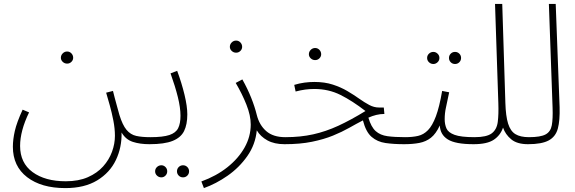

<svg xmlns="http://www.w3.org/2000/svg" viewBox="-20 -734 2945 984"><path d="M46 18Q46 -19 56 -63Q66 -107 96 -172L129 -158Q83 -63 83 14Q83 101 147 148Q211 195 317 195Q383 195 430.5 174Q478 153 508.5 119Q539 85 554 44Q569 3 569 -38Q569 -75 561 -116Q553 -157 542.5 -194.5Q532 -232 524 -259L559 -268Q562 -255 568 -232.5Q574 -210 580.5 -186.5Q587 -163 592 -145Q608 -93 628.5 -68.5Q649 -44 678 -37.5Q707 -31 750 -31Q767 -31 767 -14Q767 -7 761 -1Q755 5 746 5Q697 5 660.5 -7Q624 -19 603 -55Q605 21 574 86Q543 151 478 190.5Q413 230 315 230Q192 230 119 174Q46 118 46 18ZM324 -408Q311 -408 301.5 -417Q292 -426 292 -438Q292 -451 301.5 -460.5Q311 -470 324 -470Q337 -470 346 -460.5Q355 -451 355 -438Q355 -426 346 -417Q337 -408 324 -408Z M746 5 751 -31Q815 -31 848 -42Q881 -53 893 -77Q905 -101 905 -141Q905 -182 891.5 -236.5Q878 -291 854 -358L888 -371Q911 -309 925.5 -249Q940 -189 940 -148Q940 -96 923.5 -62.5Q907 -29 865 -12Q823 5 746 5ZM918 175Q905 175 896 166Q887 157 887 144Q887 131 896 122Q905 113 918 113Q931 113 940 122Q949 131 949 144Q949 157 940 166Q931 175 918 175ZM807 175Q794 175 784.5 166Q775 157 775 144Q775 131 784.5 122Q794 113 807 113Q819 113 828 122Q837 131 837 144Q837 157 828 166Q819 175 807 175Z M1025 230 1012 196Q1089 168 1145.5 123Q1202 78 1233.5 22Q1265 -34 1265 -96Q1265 -142 1243 -197.5Q1221 -253 1188 -309L1222 -327Q1249 -279 1267.5 -232.5Q1286 -186 1296 -145Q1309 -93 1344.5 -62Q1380 -31 1442 -31Q1459 -31 1459 -14Q1459 -7 1453 -1Q1447 5 1438 5Q1386 5 1350.5 -14.5Q1315 -34 1296 -66Q1289 7 1247.5 66Q1206 125 1146.5 166.5Q1087 208 1025 230ZM1190 -464Q1177 -464 1167.5 -473Q1158 -482 1158 -494Q1158 -507 1167.5 -516.5Q1177 -526 1190 -526Q1203 -526 1212 -516.5Q1221 -507 1221 -494Q1221 -482 1212 -473Q1203 -464 1190 -464Z M1438 5 1443 -31Q1520 -31 1585 -45.5Q1650 -60 1714 -89.5Q1778 -119 1853 -165Q1786 -217 1725 -247.5Q1664 -278 1591 -278Q1567 -278 1544.5 -275Q1522 -272 1495 -265L1488 -299Q1514 -307 1540 -310.5Q1566 -314 1591 -314Q1644 -314 1685.5 -300.5Q1727 -287 1760 -267.5Q1793 -248 1820.5 -228.5Q1848 -209 1872.5 -196Q1897 -183 1922 -183H1947L1950 -150Q1929 -150 1908.5 -145Q1888 -140 1868 -131Q1882 -83 1905.5 -62Q1929 -41 1966 -36Q2003 -31 2056 -31Q2072 -31 2072 -14Q2072 -7 2066 -1Q2060 5 2051 5Q1998 5 1956 -1Q1914 -7 1884.5 -32.5Q1855 -58 1840 -117Q1807 -100 1770 -79Q1733 -58 1686.5 -39Q1640 -20 1579 -7.5Q1518 5 1438 5ZM1595 -426Q1582 -426 1572.5 -435Q1563 -444 1563 -456Q1563 -469 1572.5 -478.5Q1582 -488 1595 -488Q1608 -488 1617 -478.5Q1626 -469 1626 -456Q1626 -444 1617 -435Q1608 -426 1595 -426Z M2312 -406Q2299 -406 2290 -415Q2281 -424 2281 -437Q2281 -450 2290 -459Q2299 -468 2312 -468Q2325 -468 2334 -459Q2343 -450 2343 -437Q2343 -424 2334 -415Q2325 -406 2312 -406ZM2201 -406Q2188 -406 2178.5 -415Q2169 -424 2169 -437Q2169 -450 2178.5 -459Q2188 -468 2201 -468Q2213 -468 2222.5 -459Q2232 -450 2232 -437Q2232 -424 2222.5 -415Q2213 -406 2201 -406ZM2051 5 2056 -31Q2094 -31 2122.5 -37.5Q2151 -44 2173.5 -67Q2196 -90 2214 -138Q2232 -186 2246 -268L2282 -261Q2272 -212 2265.5 -183Q2259 -154 2259 -123Q2259 -97 2268 -76Q2277 -55 2309.5 -43Q2342 -31 2412 -31Q2429 -31 2429 -14Q2429 -7 2422.5 -1Q2416 5 2407 5Q2314 5 2275 -19.5Q2236 -44 2234 -91Q2214 -48 2188.5 -28Q2163 -8 2129 -1.5Q2095 5 2051 5Z M2407 5 2412 -31Q2474 -31 2500 -50.5Q2526 -70 2531 -109Q2536 -148 2534 -205L2517 -714H2554L2570 -207Q2572 -139 2584 -100.5Q2596 -62 2621.5 -46.5Q2647 -31 2691 -31Q2708 -31 2708 -14Q2708 -7 2701.5 -1Q2695 5 2686 5Q2630 5 2600 -20Q2570 -45 2558 -80Q2545 -41 2511 -18Q2477 5 2407 5Z M2686 5 2691 -31Q2750 -31 2776 -45Q2802 -59 2808 -92Q2814 -125 2812 -181L2793 -714H2828L2848 -185Q2850 -117 2839 -75.5Q2828 -34 2792.5 -14.5Q2757 5 2686 5Z"/></svg>

Font: Noto Sans Arabic UI XLt
Style: Regular
Weight: 200
Designer: Monotype Design Team, Nadine Chahine and Nizar Qandah
Foundry: Monotype Imaging Inc.
Version: Version 2.010; ttfautohint (v1.8.4.7-5d5b)